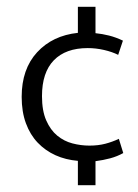

<svg xmlns="http://www.w3.org/2000/svg" viewBox="-20 -531 409 567"><path d="M262 -511V-433Q282 -431 302 -426Q322 -421 343 -411L329 -369Q311 -378 287 -383.5Q263 -389 239 -389Q174 -389 139 -353Q104 -317 104 -247Q104 -204 116.5 -175.5Q129 -147 149 -130.5Q169 -114 194 -107.5Q219 -101 244 -101Q270 -101 291 -106.5Q312 -112 331 -121L344 -79Q326 -69 305.5 -63.5Q285 -58 262 -55V16H210V-56Q174 -59 144 -72.5Q114 -86 91.5 -109.5Q69 -133 56.5 -167Q44 -201 44 -245Q44 -327 89.5 -376.5Q135 -426 210 -434V-511Z"/></svg>

Font: Mukta Malar Light
Style: Regular
Weight: 300
Designer: Aadarsh Rajan, Girish Dalvi, Yashodeep Gholap
Foundry: Ek Type
Version: Version 2.538;PS 1.000;hotconv 16.6.51;makeotf.lib2.5.65220;